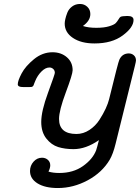

<svg xmlns="http://www.w3.org/2000/svg" viewBox="-20 -739 699 959"><path d="M68.8 -317.9Q68.8 -335.9 87.9 -372.1Q106.9 -408.2 149.4 -443.1Q191.9 -478 242.2 -478Q285.2 -478 314 -453.1Q342.8 -428.2 342.8 -388.2Q342.8 -368.2 308.8 -277.6Q274.9 -187 274.9 -145Q274.9 -69.8 361.8 -69.8Q396 -69.8 426.5 -89.8Q457 -109.9 476.6 -140.4Q496.1 -170.9 508.1 -197Q520 -223.1 524.9 -243.2Q570.8 -431.2 576.2 -440.9Q590.3 -471.7 623 -472.2Q638.2 -472.2 648.7 -462.6Q659.2 -453.1 659.2 -437Q659.2 -432.1 653.8 -410.2L557.1 -20Q544.9 29.8 527.8 59.1Q489.7 123 418 161.6Q346.2 200.2 269 200.2Q205.1 200.2 167.5 177Q129.9 153.8 129.9 115.2Q129.9 88.4 147.5 68.6Q165 48.8 189.9 48.8Q207 48.8 219 59.3Q231 69.8 231 86.9Q231 100.1 222.2 118.2Q245.1 125 275.9 125Q345.7 125 394.3 90.6Q442.9 56.2 460 12.2Q464.8 -2 474.1 -39.1Q409.2 5.9 347.2 5.9Q304.2 5.9 270.5 -4.6Q236.8 -15.1 211.4 -47.1Q186 -79.1 186 -129.9Q186 -184.1 220 -276.1Q253.9 -368.2 253.9 -375Q253.9 -387.2 245.8 -394.5Q237.8 -401.9 227.1 -401.9Q207 -401.9 187 -381.8Q167 -361.8 155.8 -334Q153.8 -330.1 150.9 -322Q147.9 -314 147.5 -312.5Q147 -311 144 -308.1Q141.1 -305.2 137.5 -304.7Q133.8 -304.2 127 -304.2H96.2Q68.8 -303.7 68.8 -317.9ZM303.2 -621.1Q303.2 -629.9 306.2 -643.6Q309.1 -657.2 316.2 -675.5Q323.2 -693.8 340.1 -706.5Q356.9 -719.2 379.9 -719.2Q400.9 -719.2 416 -705.1Q431.2 -690.9 431.2 -668.9Q431.2 -635.7 395 -609.9V-608.9Q421.9 -600.1 460.9 -600.1Q500 -600.1 524.9 -607.7Q549.8 -615.2 557.9 -623.5Q565.9 -631.8 572 -642.3Q578.1 -652.8 582 -654.8Q588.9 -658.7 615.2 -659.2H617.2Q647 -659.2 647 -639.2Q647 -602.1 593 -562Q539.1 -522 452.1 -522Q385.3 -522 344.2 -549.6Q303.2 -577.1 303.2 -621.1Z"/></svg>

Font: CMU Concrete
Style: BoldItalic
Weight: 700
Italic angle: -14.04°
Version: Version 0.7.0